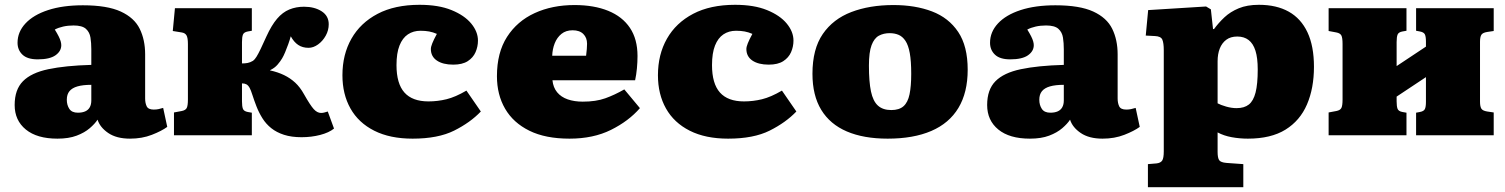

<svg xmlns="http://www.w3.org/2000/svg" viewBox="-20 -563 6261 799"><path d="M219 14Q134 14 87.5 -24Q41 -62 41 -126Q41 -190 75.5 -225Q110 -260 181 -275Q252 -290 360 -293V-358Q360 -384 356.5 -406.5Q353 -429 337.5 -443Q322 -457 286 -457Q263 -457 243 -452.5Q223 -448 208 -440Q218 -424 224 -412Q230 -400 232.5 -391Q235 -382 235 -375Q235 -350 211 -333Q187 -316 137 -316Q94 -316 73.5 -335.5Q53 -355 53 -385Q53 -430 86 -465.5Q119 -501 180 -521Q241 -541 325 -541Q426 -541 482.5 -515Q539 -489 561.5 -443Q584 -397 584 -337V-153Q584 -134 590.5 -120.5Q597 -107 620 -107Q631 -107 640 -109Q649 -111 659 -114L676 -35Q653 -18 612 -2Q571 14 521 14Q465 14 430.5 -9.5Q396 -33 386 -65Q375 -48 353.5 -29.5Q332 -11 299 1.5Q266 14 219 14ZM304 -94Q322 -94 334.5 -99.5Q347 -105 353.5 -116.5Q360 -128 360 -145V-210Q325 -210 302.5 -203.5Q280 -197 269 -183.5Q258 -170 258 -148Q258 -126 268.5 -110Q279 -94 304 -94Z M1235 8Q1193 8 1162 -2Q1131 -12 1109 -29.5Q1087 -47 1072 -71Q1057 -95 1047 -121Q1037 -147 1030.5 -167.5Q1024 -188 1019 -197Q1013 -208 1005.5 -212Q998 -216 987 -216V-141Q987 -120 991 -110Q995 -100 1011 -97L1028 -94V0H704V-95L736 -101Q752 -104 757 -113.5Q762 -123 762 -149V-380Q762 -406 756 -416Q750 -426 736 -428L699 -434L708 -529H1028V-435L1011 -432Q995 -429 991 -419Q987 -409 987 -388V-299Q1000 -299 1010.5 -301Q1021 -303 1033 -310Q1040 -315 1047.5 -327Q1055 -339 1065 -360Q1075 -381 1089 -412Q1110 -458 1133 -485Q1156 -512 1184 -523.5Q1212 -535 1245 -535Q1289 -535 1318.5 -516Q1348 -497 1348 -462Q1348 -437 1335.5 -414.5Q1323 -392 1303.5 -378Q1284 -364 1264 -364Q1239 -364 1221 -376Q1203 -388 1190 -412Q1186 -397 1179.5 -379Q1173 -361 1166.5 -345.5Q1160 -330 1154 -320Q1147 -308 1135 -294Q1123 -280 1104 -271V-270Q1136 -263 1162 -250.5Q1188 -238 1208.5 -219Q1229 -200 1245 -171Q1271 -125 1285.5 -109Q1300 -93 1316 -93Q1324 -93 1330.5 -95Q1337 -97 1344 -99L1370 -28Q1349 -11 1312.5 -1.5Q1276 8 1235 8Z M1697 14Q1603 14 1537.5 -19Q1472 -52 1438.5 -111.5Q1405 -171 1405 -250Q1405 -336 1442.5 -402Q1480 -468 1551.5 -505.5Q1623 -543 1726 -543Q1805 -543 1859 -521Q1913 -499 1941 -465Q1969 -431 1969 -394Q1969 -369 1959 -346Q1949 -323 1926.5 -308.5Q1904 -294 1866 -294Q1823 -294 1798 -311Q1773 -328 1773 -359Q1773 -368 1779 -383Q1785 -398 1798 -422Q1782 -429 1766 -432Q1750 -435 1730 -435Q1700 -435 1677.5 -420Q1655 -405 1642.5 -373.5Q1630 -342 1630 -292Q1630 -215 1663 -178Q1696 -141 1763 -141Q1801 -141 1838 -150Q1875 -159 1921 -186L1981 -99Q1937 -53 1870 -19.5Q1803 14 1697 14Z M2350 14Q2250 14 2183 -19Q2116 -52 2082 -110.5Q2048 -169 2048 -246Q2048 -344 2090 -409.5Q2132 -475 2205 -508.5Q2278 -542 2371 -542Q2452 -542 2511 -518Q2570 -494 2601.5 -447Q2633 -400 2633 -330Q2633 -305 2630.5 -278.5Q2628 -252 2623 -229H2279Q2282 -199 2298.5 -179Q2315 -159 2342.5 -149.5Q2370 -140 2405 -140Q2460 -140 2499 -154Q2538 -168 2578 -191L2643 -113Q2596 -59 2522.5 -22.5Q2449 14 2350 14ZM2278 -331H2419Q2421 -347 2422 -359Q2423 -371 2423 -381Q2423 -406 2407.5 -421.5Q2392 -437 2363 -437Q2335 -437 2316.5 -422Q2298 -407 2288.5 -383Q2279 -359 2278 -331Z M3010 14Q2916 14 2850.5 -19Q2785 -52 2751.5 -111.5Q2718 -171 2718 -250Q2718 -336 2755.5 -402Q2793 -468 2864.5 -505.5Q2936 -543 3039 -543Q3118 -543 3172 -521Q3226 -499 3254 -465Q3282 -431 3282 -394Q3282 -369 3272 -346Q3262 -323 3239.5 -308.5Q3217 -294 3179 -294Q3136 -294 3111 -311Q3086 -328 3086 -359Q3086 -368 3092 -383Q3098 -398 3111 -422Q3095 -429 3079 -432Q3063 -435 3043 -435Q3013 -435 2990.5 -420Q2968 -405 2955.5 -373.5Q2943 -342 2943 -292Q2943 -215 2976 -178Q3009 -141 3076 -141Q3114 -141 3151 -150Q3188 -159 3234 -186L3294 -99Q3250 -53 3183 -19.5Q3116 14 3010 14Z M3674 14Q3574 14 3504 -16Q3434 -46 3397.5 -106Q3361 -166 3361 -256Q3361 -359 3404 -421.5Q3447 -484 3523 -513Q3599 -542 3698 -542Q3789 -542 3858.5 -515.5Q3928 -489 3967.5 -430Q4007 -371 4007 -273Q4007 -178 3968.5 -114Q3930 -50 3855.5 -18Q3781 14 3674 14ZM3689 -105Q3722 -105 3740 -121Q3758 -137 3765 -170.5Q3772 -204 3772 -256Q3772 -309 3766 -342Q3760 -375 3748 -393Q3736 -411 3719.5 -418Q3703 -425 3682 -425Q3657 -425 3637.5 -414.5Q3618 -404 3607 -375Q3596 -346 3596 -290Q3596 -223 3604.5 -182.5Q3613 -142 3633.5 -123.5Q3654 -105 3689 -105Z M4266 14Q4181 14 4134.5 -24Q4088 -62 4088 -126Q4088 -190 4122.5 -225Q4157 -260 4228 -275Q4299 -290 4407 -293V-358Q4407 -384 4403.5 -406.5Q4400 -429 4384.5 -443Q4369 -457 4333 -457Q4310 -457 4290 -452.5Q4270 -448 4255 -440Q4265 -424 4271 -412Q4277 -400 4279.5 -391Q4282 -382 4282 -375Q4282 -350 4258 -333Q4234 -316 4184 -316Q4141 -316 4120.5 -335.5Q4100 -355 4100 -385Q4100 -430 4133 -465.5Q4166 -501 4227 -521Q4288 -541 4372 -541Q4473 -541 4529.5 -515Q4586 -489 4608.5 -443Q4631 -397 4631 -337V-153Q4631 -134 4637.5 -120.5Q4644 -107 4667 -107Q4678 -107 4687 -109Q4696 -111 4706 -114L4723 -35Q4700 -18 4659 -2Q4618 14 4568 14Q4512 14 4477.5 -9.5Q4443 -33 4433 -65Q4422 -48 4400.5 -29.5Q4379 -11 4346 1.5Q4313 14 4266 14ZM4351 -94Q4369 -94 4381.5 -99.5Q4394 -105 4400.5 -116.5Q4407 -128 4407 -145V-210Q4372 -210 4349.5 -203.5Q4327 -197 4316 -183.5Q4305 -170 4305 -148Q4305 -126 4315.5 -110Q4326 -94 4351 -94Z M4757 216V120L4793 117Q4810 115 4816.5 105Q4823 95 4823 67V-354Q4823 -384 4817 -398Q4811 -412 4786 -413L4748 -415L4758 -521L4999 -536L5019 -524L5028 -442H5032Q5051 -468 5075.5 -491Q5100 -514 5135 -528.5Q5170 -543 5219 -543Q5292 -543 5343 -514.5Q5394 -486 5421 -428.5Q5448 -371 5448 -285Q5448 -196 5419 -128.5Q5390 -61 5329.5 -23.5Q5269 14 5173 14Q5139 14 5106 8Q5073 2 5047 -12V69Q5047 94 5053.5 103.5Q5060 113 5084 115L5154 120V216ZM5126 -113Q5158 -113 5177 -128Q5196 -143 5205 -178Q5214 -213 5214 -274Q5214 -322 5204.5 -352Q5195 -382 5176 -396.5Q5157 -411 5129 -411Q5101 -411 5083 -397.5Q5065 -384 5056 -361Q5047 -338 5047 -308V-133Q5060 -126 5082.5 -119.5Q5105 -113 5126 -113Z M5509 0V-95L5541 -101Q5557 -104 5562 -113.5Q5567 -123 5567 -149V-380Q5567 -406 5562 -415.5Q5557 -425 5541 -428L5509 -434V-529H5833V-435L5816 -432Q5800 -429 5796 -419Q5792 -409 5792 -388V-288L5914 -369V-390Q5914 -411 5909.5 -420Q5905 -429 5889 -432L5873 -435V-529H6196V-434L6169 -430Q6150 -427 6144.5 -418Q6139 -409 6139 -389V-140Q6139 -120 6144.5 -111Q6150 -102 6169 -99L6196 -95V0H5873V-94L5889 -97Q5905 -100 5909.5 -109Q5914 -118 5914 -139V-242L5792 -161V-141Q5792 -120 5796 -110Q5800 -100 5816 -97L5833 -94V0Z"/></svg>

Font: Literata Variable Black
Style: Regular
Weight: 900
Designer: Latin by Veronika Burian and Jose Scaglione. Greek by Irene Vlachou. Cyrillic by Vera Evstafieva.
Foundry: TypeTogether
Version: Version 3.021